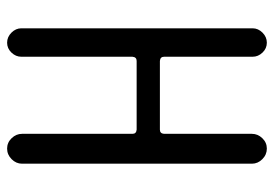

<svg xmlns="http://www.w3.org/2000/svg" viewBox="-135 -635 770 540"><g transform="rotate(90 250.0 -365.0)"><path d="M59.6 -40V-690.4Q59.6 -706.1 71.8 -718.3Q84 -730.5 100.1 -730.5Q116.2 -730.5 127.9 -718.3Q139.6 -706.1 139.6 -690.4V-441.4Q139.6 -430.7 151.4 -429.7H344.7Q355.5 -429.7 356.4 -441.4V-688.5Q356.4 -705.1 368.7 -717.8Q380.9 -730.5 397.9 -730.5Q415 -730.5 427.7 -717.8Q440.4 -705.1 440.4 -688.5V-42Q440.4 -25.4 427.7 -12.7Q415 0 397.9 0Q380.9 0 368.7 -12.7Q356.4 -25.4 356.4 -42V-352.5Q356.4 -363.3 344.7 -364.3H151.4Q140.6 -364.3 139.6 -352.5V-40Q139.6 -24.4 127.9 -12.2Q116.2 0 100.1 0Q84 0 71.8 -12.2Q59.6 -24.4 59.6 -40Z"/></g></svg>

Font: Rounded-X Mgen+ 1mn regular
Style: Regular
Weight: 400
Designer: [Source Han Sans]
Ryoko NISHIZUKA  (kana & ideographs); Paul D. Hunt (Latin, Greek & Cyrillic); Wenlong ZHANG  (bopomofo
Version: Version 1.059.20150602